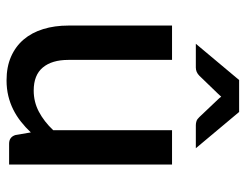

<svg xmlns="http://www.w3.org/2000/svg" viewBox="-104 -656 768 601"><g transform="rotate(90 280.5 -356.0)"><path d="M495.5 -510V0H430.5Q409 0 403 -20.5L395 -68Q379 -51 361.2 -37Q343.5 -23 323.5 -13Q303.5 -3 280.8 2.5Q258 8 232 8Q190 8 158 -6Q126 -20 104.2 -45.5Q82.5 -71 71.5 -106.8Q60.5 -142.5 60.5 -185.5V-510H168V-185.5Q168 -134 191.8 -105.5Q215.5 -77 264 -77Q299.5 -77 330.2 -93.2Q361 -109.5 388 -138V-510ZM444.5 -584.5H372.5Q366 -584.5 359.8 -586.5Q353.5 -588.5 347 -595.5L292 -653.5Q287.5 -658 283 -664Q280.5 -661 278.2 -658.5Q276 -656 273.5 -653.5L217.5 -595.5Q212 -590 205.5 -587.2Q199 -584.5 192 -584.5H117.5L231 -720H331Z"/></g></svg>

Font: Lato SemiBold
Style: Regular
Weight: 600
Designer: Lukasz Dziedzic with Adam Twardoch and Botio Nikoltchev
Foundry: tyPoland Lukasz Dziedzic
Version: Version 2.015; 2015-08-06; http://www.latofonts.com/